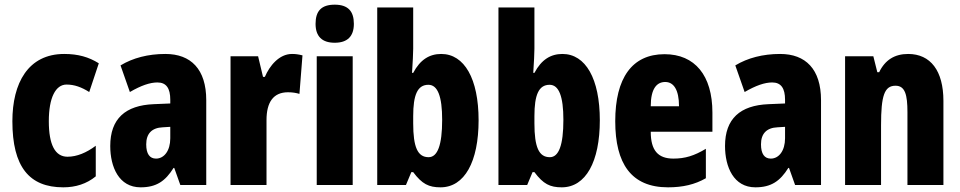

<svg xmlns="http://www.w3.org/2000/svg" viewBox="-20 -792 4109 822"><path d="M251 10C304 10 351 -5 390 -37V-168C350 -138 309 -121 269 -121C216 -121 189 -172 189 -273C189 -374 218 -430 265 -430C298 -430 329 -419 362 -398L403 -521C360 -548 314 -561 255 -561C100 -561 33 -436 33 -273C33 -78 105 10 251 10Z M688 -561C614 -561 549 -544 496 -512L536 -398C584 -426 622 -439 654 -439C692 -439 709 -414 709 -365V-349L638 -346C517 -341 452 -284 452 -167C452 -77 489 10 582 10C650 10 688 -17 723 -73H726L752 0H863V-363C863 -496 797 -561 688 -561ZM677 -247 709 -249V-200C709 -147 683 -113 648 -113C621 -113 606 -133 606 -174C606 -220 630 -245 677 -247Z M1230 -561C1175 -561 1134 -510 1114 -463H1106L1085 -551H967V0H1121V-278C1121 -354 1150 -397 1213 -397C1233 -397 1249 -394 1262 -390L1275 -555C1255 -560 1243 -561 1230 -561Z M1413 -772C1356 -772 1331 -745 1331 -690C1331 -636 1359 -609 1413 -609C1467 -609 1495 -636 1495 -690C1495 -744 1470 -772 1413 -772ZM1490 -551H1336V0H1490Z M1749 -583V-760H1595V0H1718L1741 -55H1749C1787 -4 1816 10 1866 10C1969 10 2029 -100 2029 -277C2029 -455 1968 -561 1869 -561C1819 -561 1779 -537 1749 -480H1744C1747 -528 1749 -562 1749 -583ZM1814 -429C1854 -429 1873 -379 1873 -279C1873 -170 1853 -119 1815 -119C1768 -119 1749 -162 1749 -264V-295C1749 -385 1767 -429 1814 -429Z M2268 -583V-760H2114V0H2237L2260 -55H2268C2306 -4 2335 10 2385 10C2488 10 2548 -100 2548 -277C2548 -455 2487 -561 2388 -561C2338 -561 2298 -537 2268 -480H2263C2266 -528 2268 -562 2268 -583ZM2333 -429C2373 -429 2392 -379 2392 -279C2392 -170 2372 -119 2334 -119C2287 -119 2268 -162 2268 -264V-295C2268 -385 2286 -429 2333 -429Z M2825 -560C2686 -560 2614 -458 2614 -273C2614 -92 2682 10 2840 10C2903 10 2955 -2 3002 -29V-155C2952 -125 2913 -113 2863 -113C2797 -113 2766 -148 2766 -228H3030V-310C3030 -469 2955 -560 2825 -560ZM2828 -441C2864 -441 2887 -408 2887 -337H2766C2766 -413 2792 -441 2828 -441Z M3320 -561C3246 -561 3181 -544 3128 -512L3168 -398C3216 -426 3254 -439 3286 -439C3324 -439 3341 -414 3341 -365V-349L3270 -346C3149 -341 3084 -284 3084 -167C3084 -77 3121 10 3214 10C3282 10 3320 -17 3355 -73H3358L3384 0H3495V-363C3495 -496 3429 -561 3320 -561ZM3309 -247 3341 -249V-200C3341 -147 3315 -113 3280 -113C3253 -113 3238 -133 3238 -174C3238 -220 3262 -245 3309 -247Z M3868 -561C3810 -561 3769 -535 3744 -483H3736L3719 -551H3598V0H3752V-256C3752 -382 3766 -425 3814 -425C3855 -425 3865 -386 3865 -312V0H4019V-360C4019 -489 3964 -561 3868 -561Z"/></svg>

Font: Noto Sans Bengali ExtraCondensed ExtraBold
Style: Regular
Weight: 800
Width: 2
Designer: Joana Ranito - Universal Thirst; Jelle Bosma - Monotype Design Team
Foundry: Universal Thirst ehf.
Version: Version 3.000